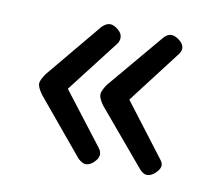

<svg xmlns="http://www.w3.org/2000/svg" viewBox="-46 -395 449 401"><g transform="rotate(10 178.5 -194.5)"><path d="M158.1 -46.4Q150.6 -46.4 141.1 -55.9L43.2 -173.6Q33.3 -187.9 33.3 -195Q33.3 -202.5 43.2 -216.8L141.1 -334.5Q149.8 -343.2 158.1 -343.2Q165.7 -343.2 175 -335.7Q184.3 -328.2 184.3 -319.1Q184.3 -311.1 178.8 -304.4L94.3 -195L178.8 -85.2Q184.3 -78.5 184.3 -71.3Q184.3 -63.4 175.8 -54.9Q167.3 -46.4 158.1 -46.4ZM288.1 -46.4Q280.2 -46.4 271.9 -55.9L172.8 -173.6Q163.3 -187.1 163.3 -195Q163.3 -202.9 172.8 -216.8L271.9 -334.5Q279.4 -343.2 288.1 -343.2Q296.1 -343.2 305.6 -335.7Q315.1 -328.2 315.1 -319.1Q315.1 -312.3 308.4 -304.4L224.7 -195L308.4 -85.2Q315.1 -77.3 315.1 -71.3Q315.1 -63.8 306.2 -55.1Q297.3 -46.4 288.1 -46.4Z"/></g></svg>

Font: Jaldi
Style: Regular
Weight: 400
Designer: Pablo Cosgaya and Nicolas Silva
Foundry: Omnibus-Type
Version: Version 1.001;PS 001.001;hotconv 1.0.70;makeotf.lib2.5.58329